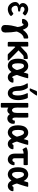

<svg xmlns="http://www.w3.org/2000/svg" viewBox="1836 -2570 912 4623"><g transform="rotate(90 2291.5 -258.0)"><path d="M27.8 -170.9Q27.8 -237.8 103 -270Q53.2 -299.8 53.2 -354Q53.2 -405.8 96.2 -443.8Q139.2 -481.9 203.1 -481.9Q239.3 -481.9 275.6 -465.6Q312 -449.2 332.5 -431.2Q353 -413.1 353 -404.8Q353 -396 328.6 -372.1Q304.2 -348.1 296.9 -348.1Q293 -348.1 262.9 -370.6Q232.9 -393.1 204.1 -393.1Q180.2 -393.1 160.6 -378.4Q141.1 -363.8 141.1 -341.8Q141.1 -297.9 227.1 -290Q228 -290 232.9 -289.6Q237.8 -289.1 240 -289.1Q242.2 -289.1 246.1 -287.6Q250 -286.1 251.5 -284.2Q252.9 -282.2 254.4 -278.1Q255.9 -273.9 255.9 -268.1V-262.2Q255.9 -244.1 249.5 -241Q243.2 -237.8 214.8 -236.8Q164.1 -234.9 140.6 -222.4Q117.2 -210 117.2 -182.1Q117.2 -144 141.6 -112.1Q166 -80.1 205.1 -80.1Q231 -80.1 253.4 -91.1Q275.9 -102.1 290 -113.5Q304.2 -125 309.1 -125Q316.9 -125 341.1 -100.6Q365.2 -76.2 365.2 -67.9Q365.2 -59.1 344.2 -41Q323.2 -22.9 283.7 -6.6Q244.1 9.8 205.1 9.8Q127.9 9.8 77.9 -46.1Q27.8 -102.1 27.8 -170.9Z M434.6 -352.1Q434.6 -398.9 473.6 -440.4Q512.7 -481.9 570.8 -481.9Q597.7 -481.9 618.7 -470Q639.6 -458 654.8 -435.5Q669.9 -413.1 678.2 -395Q686.5 -377 695.8 -351.1Q785.6 -481.9 887.7 -481.9Q906.7 -481.9 906.7 -461.9V-393.1Q906.7 -379.9 901.1 -375.5Q895.5 -371.1 886.7 -371.1Q877.9 -371.1 859.9 -364Q841.8 -356.9 823.7 -341.8Q790.5 -314.9 764.6 -264.9Q738.8 -214.8 738.8 -200.2Q738.8 -195.3 744.6 -163.6Q750.5 -131.8 756.6 -69.8Q762.7 -7.8 762.7 69.8Q762.7 115.7 737.8 141.8Q712.9 168 671.9 168Q638.7 168 610.1 146Q581.5 124 581.5 73.2Q581.5 -4.9 593.5 -75Q605.5 -145 617.7 -183.1Q629.9 -221.2 629.9 -223.1Q629.9 -229 624.3 -261.5Q618.7 -293.9 603.8 -331.5Q588.9 -369.1 570.8 -369.1Q556.6 -369.1 549.1 -351.6Q541.5 -334 525.9 -333H459.5Q434.6 -333 434.6 -352.1Z M988.3 -14.2V-457Q988.3 -476.1 994.4 -480Q1000.5 -483.9 1029.3 -483.9Q1036.1 -483.9 1049.3 -483.4Q1062.5 -482.9 1069.3 -482.9Q1070.3 -482.9 1073 -483.4Q1075.7 -483.9 1076.7 -483.9Q1091.8 -483.9 1096.2 -478.5Q1100.6 -473.1 1100.6 -460.9V-298.8Q1248.5 -439 1254.4 -442.9Q1299.3 -471.7 1378.4 -472.2Q1391.6 -472.2 1396 -468Q1400.4 -463.9 1400.4 -449.2V-403.8Q1400.4 -383.8 1397.5 -377.9Q1394.5 -372.1 1379.4 -372.1H1359.4Q1351.6 -372.1 1346.9 -371.6Q1342.3 -371.1 1336.9 -370.6Q1331.5 -370.1 1327.1 -367.7Q1322.8 -365.2 1317.6 -363Q1312.5 -360.8 1305.4 -354.5Q1298.3 -348.1 1292.5 -343Q1286.6 -337.9 1275.1 -326.9Q1263.7 -315.9 1254.2 -306.9Q1244.6 -297.9 1226.6 -281Q1208.5 -264.2 1192.4 -249V-248L1425.3 -19Q1438.5 -5.9 1438.5 0Q1438.5 11.2 1419.4 11.2H1306.6Q1303.7 11.2 1301 11.2Q1298.3 11.2 1296.4 10.5Q1294.4 9.8 1292 8.8Q1289.6 7.8 1288.6 7.8Q1287.6 7.8 1285.2 6.3Q1282.7 4.9 1282.2 3.9Q1281.7 2.9 1279.1 1Q1276.4 -1 1275.4 -2Q1274.4 -2.9 1271.5 -5.9Q1268.6 -8.8 1267.6 -9.8L1111.3 -170.9H1110.4Q1100.6 -157.7 1100.6 -143.1V-21Q1100.6 -14.2 1100.1 -9.5Q1099.6 -4.9 1099.1 -1Q1098.6 2.9 1097.2 4.9Q1095.7 6.8 1094.7 7.8Q1093.8 8.8 1090.1 9.3Q1086.4 9.8 1084.5 10.5Q1082.5 11.2 1076.9 11.2Q1071.3 11.2 1068.4 11.2H1023.4Q1000.5 11.2 994.4 7.1Q988.3 2.9 988.3 -14.2Z M1392.6 -235.8Q1392.6 -307.6 1409.7 -359.4Q1426.8 -411.1 1455.1 -436Q1483.4 -460.9 1511 -471.4Q1538.6 -481.9 1568.4 -481.9Q1599.1 -481.9 1624.8 -471.9Q1650.4 -461.9 1670.9 -441.4Q1691.4 -420.9 1699.5 -410.4Q1707.5 -399.9 1720.7 -377.9Q1723.6 -374 1724.6 -372.1Q1747.6 -456.1 1752.9 -469Q1758.3 -481.9 1774.4 -481.9H1823.7Q1825.7 -481.9 1828.6 -481.9Q1840.8 -481.9 1845.2 -481.9Q1849.6 -481.9 1855 -480.5Q1860.4 -479 1861.8 -476.6Q1863.3 -474.1 1863.3 -469.2Q1863.3 -467.3 1845.7 -399.9Q1833.5 -356.9 1822 -322Q1810.5 -287.1 1804.4 -269Q1798.3 -251 1793.5 -238.5Q1788.6 -226.1 1786.6 -219.5Q1784.7 -212.9 1784.7 -209Q1784.7 -195.8 1803.7 -145.5Q1822.8 -95.2 1839.4 -95.2Q1850.6 -95.2 1856 -111.1Q1861.3 -127 1880.4 -127H1941.4Q1955.6 -127 1962.2 -124Q1968.8 -121.1 1968.8 -108.9Q1968.8 -66.9 1932.1 -28.6Q1895.5 9.8 1838.4 9.8Q1759.3 9.8 1713.4 -79.1Q1644.5 9.8 1567.4 9.8Q1537.6 9.8 1510 -0.7Q1482.4 -11.2 1454.6 -35.6Q1426.8 -60.1 1409.7 -111.3Q1392.6 -162.6 1392.6 -235.8ZM1504.4 -224.1Q1504.4 -93.3 1568.4 -92.8Q1601.6 -92.8 1633.5 -142.8Q1665.5 -192.9 1665.5 -210.9Q1665.5 -211.9 1658.7 -240.2Q1650.9 -270 1643.8 -290Q1636.7 -310.1 1625.7 -333Q1614.7 -356 1600.1 -367.9Q1585.4 -379.9 1568.4 -379.9Q1546.4 -379.9 1532.5 -366.9Q1518.6 -354 1512.9 -330.1Q1507.3 -306.2 1505.9 -288.6Q1504.4 -271 1504.4 -245.1Z M1984.9 -460Q1984.9 -472.2 2005.9 -472.2H2076.2Q2085 -472.2 2090.6 -470Q2096.2 -467.8 2099.1 -464.4Q2102.1 -460.9 2106.9 -452.1Q2155.8 -375 2165 -279.8Q2166 -267.6 2167 -238.8Q2168 -210 2169.4 -189.9Q2170.9 -169.9 2176 -147.9Q2181.2 -126 2193.1 -114Q2205.1 -102.1 2224.1 -102.1Q2278.3 -102.1 2278.3 -232.9Q2278.3 -294.9 2263.7 -347.4Q2249 -399.9 2235.1 -428.5Q2221.2 -457 2221.2 -460.9Q2221.2 -473.1 2245.1 -473.1Q2248 -473.1 2254.2 -472.7Q2260.3 -472.2 2263.2 -472.2H2308.1Q2310.1 -472.2 2314.5 -472.7Q2318.8 -473.1 2321.3 -473.1Q2339.4 -473.1 2346.2 -456.1Q2390.1 -352.1 2390.1 -238.8Q2390.1 -129.9 2344 -60.1Q2297.9 9.8 2223.1 9.8Q2183.1 9.8 2151.1 -10Q2119.1 -29.8 2100.6 -62.5Q2082 -95.2 2072 -128.2Q2062 -161.1 2058.1 -195.8Q2057.1 -200.7 2055.7 -237.8Q2054.2 -274.9 2050.5 -298.3Q2046.9 -321.8 2032.5 -362.8Q2018.1 -403.8 1994.1 -440.9Q1984.9 -456.1 1984.9 -460ZM2107.9 -529.8 2168 -676.8Q2174.8 -693.8 2192.9 -693.8H2259.3Q2281.2 -693.8 2281.2 -682.1Q2281.2 -676.3 2244.1 -625Q2206.1 -574.2 2176.3 -532.2Q2164.1 -517.1 2147.9 -517.1H2129.9Q2107.9 -516.6 2107.9 -529.8Z M2457.5 158.2V-463.9Q2458.5 -476.1 2463.1 -480Q2467.8 -483.9 2479.5 -483.9H2546.9Q2558.1 -483.9 2563 -480Q2567.9 -476.1 2568.8 -471.4Q2569.8 -466.8 2569.8 -457V-256.8Q2569.8 -252 2569.3 -241Q2568.8 -230 2568.8 -224.1Q2568.8 -148.9 2588.9 -119.9Q2608.9 -90.8 2634.8 -90.8Q2659.7 -90.8 2679.2 -118.9Q2698.7 -147 2698.7 -216.8V-461.9Q2698.7 -468.8 2699.7 -472.9Q2700.7 -477.1 2705.6 -480.5Q2710.4 -483.9 2720.7 -483.9H2786.6Q2803.7 -483.9 2807.1 -477.5Q2810.5 -471.2 2810.5 -440.9V-240.2Q2810.5 -227.1 2810.1 -207.5Q2809.6 -188 2809.6 -181.2Q2809.6 -101.1 2845.7 -101.1Q2856.9 -101.1 2866.7 -109.6Q2876.5 -118.2 2878.9 -130.9V-143.1Q2878.9 -160.2 2902.8 -160.2H2923.8Q2945.8 -160.2 2951.2 -156Q2956.5 -151.9 2959.5 -131.8Q2960.4 -126 2960.4 -112.8Q2960.4 -59.6 2922.6 -19.3Q2884.8 21 2828.6 21Q2767.6 21 2726.6 -41Q2694.3 21 2633.8 21Q2601.6 21 2569.8 -2.9V158.2Q2568.8 171.4 2563.7 174.8Q2558.6 178.2 2546.9 178.2H2489.7Q2475.6 178.2 2470.2 177Q2464.8 175.8 2461.2 171.9Q2457.5 168 2457.5 158.2Z M2996.6 -235.8Q2996.6 -307.6 3013.7 -359.4Q3030.8 -411.1 3059.1 -436Q3087.4 -460.9 3115 -471.4Q3142.6 -481.9 3172.4 -481.9Q3203.1 -481.9 3228.8 -471.9Q3254.4 -461.9 3274.9 -441.4Q3295.4 -420.9 3303.5 -410.4Q3311.5 -399.9 3324.7 -377.9Q3327.6 -374 3328.6 -372.1Q3351.6 -456.1 3356.9 -469Q3362.3 -481.9 3378.4 -481.9H3427.7Q3429.7 -481.9 3432.6 -481.9Q3444.8 -481.9 3449.2 -481.9Q3453.6 -481.9 3459 -480.5Q3464.4 -479 3465.8 -476.6Q3467.3 -474.1 3467.3 -469.2Q3467.3 -467.3 3449.7 -399.9Q3437.5 -356.9 3426 -322Q3414.6 -287.1 3408.4 -269Q3402.3 -251 3397.5 -238.5Q3392.6 -226.1 3390.6 -219.5Q3388.7 -212.9 3388.7 -209Q3388.7 -195.8 3407.7 -145.5Q3426.8 -95.2 3443.4 -95.2Q3454.6 -95.2 3460 -111.1Q3465.3 -127 3484.4 -127H3545.4Q3559.6 -127 3566.2 -124Q3572.8 -121.1 3572.8 -108.9Q3572.8 -66.9 3536.1 -28.6Q3499.5 9.8 3442.4 9.8Q3363.3 9.8 3317.4 -79.1Q3248.5 9.8 3171.4 9.8Q3141.6 9.8 3114 -0.7Q3086.4 -11.2 3058.6 -35.6Q3030.8 -60.1 3013.7 -111.3Q2996.6 -162.6 2996.6 -235.8ZM3108.4 -224.1Q3108.4 -93.3 3172.4 -92.8Q3205.6 -92.8 3237.5 -142.8Q3269.5 -192.9 3269.5 -210.9Q3269.5 -211.9 3262.7 -240.2Q3254.9 -270 3247.8 -290Q3240.7 -310.1 3229.7 -333Q3218.8 -356 3204.1 -367.9Q3189.5 -379.9 3172.4 -379.9Q3150.4 -379.9 3136.5 -366.9Q3122.6 -354 3116.9 -330.1Q3111.3 -306.2 3109.9 -288.6Q3108.4 -271 3108.4 -245.1Z M3525.9 -429.2Q3525.9 -443.4 3570.6 -458.3Q3615.2 -473.1 3668 -473.1H3668.9Q3672.9 -473.1 3681.9 -472.7Q3690.9 -472.2 3696.3 -472.2H3908.2Q3911.1 -472.2 3916.5 -472.7Q3921.9 -473.1 3925.3 -473.1Q3947.3 -473.1 3951.2 -468.5Q3955.1 -463.9 3955.1 -445.8V-395Q3955.1 -379.9 3951.2 -375Q3947.3 -370.1 3932.1 -370.1H3790V-159.2Q3790 -117.2 3814.9 -105Q3822.8 -101.1 3834 -101.1Q3850.1 -101.1 3862.1 -110.6Q3874 -120.1 3877.9 -132.8Q3881.8 -147 3885.5 -149.9Q3889.2 -152.8 3901.9 -152.8H3934.1Q3941.9 -152.8 3946 -151.9Q3950.2 -150.9 3953.6 -147Q3957 -143.1 3957 -133.8Q3957 -85 3918.9 -37.6Q3880.9 9.8 3817.9 9.8Q3795.9 9.8 3772.9 1.5Q3750 -6.8 3728 -24.4Q3706.1 -42 3692.1 -76.9Q3678.2 -111.8 3678.2 -158.2V-370.1H3668Q3632.8 -370.1 3607.4 -357.2Q3582 -344.2 3581.1 -344.2Q3572.3 -344.2 3549.1 -383.3Q3525.9 -422.4 3525.9 -429.2Z M4006.8 -235.8Q4006.8 -307.6 4023.9 -359.4Q4041 -411.1 4069.3 -436Q4097.7 -460.9 4125.2 -471.4Q4152.8 -481.9 4182.6 -481.9Q4213.4 -481.9 4239 -471.9Q4264.6 -461.9 4285.2 -441.4Q4305.7 -420.9 4313.7 -410.4Q4321.8 -399.9 4335 -377.9Q4337.9 -374 4338.9 -372.1Q4361.8 -456.1 4367.2 -469Q4372.6 -481.9 4388.7 -481.9H4438Q4439.9 -481.9 4442.9 -481.9Q4455.1 -481.9 4459.5 -481.9Q4463.9 -481.9 4469.2 -480.5Q4474.6 -479 4476.1 -476.6Q4477.5 -474.1 4477.5 -469.2Q4477.5 -467.3 4460 -399.9Q4447.8 -356.9 4436.3 -322Q4424.8 -287.1 4418.7 -269Q4412.6 -251 4407.7 -238.5Q4402.8 -226.1 4400.9 -219.5Q4398.9 -212.9 4398.9 -209Q4398.9 -195.8 4418 -145.5Q4437 -95.2 4453.6 -95.2Q4464.8 -95.2 4470.2 -111.1Q4475.6 -127 4494.6 -127H4555.7Q4569.8 -127 4576.4 -124Q4583 -121.1 4583 -108.9Q4583 -66.9 4546.4 -28.6Q4509.8 9.8 4452.6 9.8Q4373.5 9.8 4327.6 -79.1Q4258.8 9.8 4181.6 9.8Q4151.9 9.8 4124.3 -0.7Q4096.7 -11.2 4068.8 -35.6Q4041 -60.1 4023.9 -111.3Q4006.8 -162.6 4006.8 -235.8ZM4118.7 -224.1Q4118.7 -93.3 4182.6 -92.8Q4215.8 -92.8 4247.8 -142.8Q4279.8 -192.9 4279.8 -210.9Q4279.8 -211.9 4272.9 -240.2Q4265.1 -270 4258.1 -290Q4251 -310.1 4240 -333Q4229 -356 4214.4 -367.9Q4199.7 -379.9 4182.6 -379.9Q4160.6 -379.9 4146.7 -366.9Q4132.8 -354 4127.2 -330.1Q4121.6 -306.2 4120.1 -288.6Q4118.7 -271 4118.7 -245.1Z"/></g></svg>

Font: CMU Sans Serif Demi Condensed
Style: DemiCondensed
Weight: 600
Width: 3
Version: Version 0.7.0